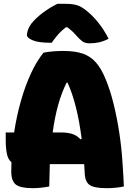

<svg xmlns="http://www.w3.org/2000/svg" viewBox="-20 -977 690 1006"><path d="M238 0Q217 4 195 6.5Q173 9 152 9Q87 9 63 -10Q39 -29 39 -78Q39 -103 40 -127Q23 -140 16.5 -169.5Q10 -199 10 -243V-283H54Q67 -369 89.5 -448Q112 -527 142 -592Q172 -657 208 -701Q234 -706 259 -708Q284 -710 312 -710Q372 -710 412.5 -696.5Q453 -683 482 -650.5Q511 -618 534 -561Q558 -503 575.5 -431.5Q593 -360 605 -281.5Q617 -203 622 -123Q625 -80 626.5 -53Q628 -26 629 0Q612 4 587.5 6.5Q563 9 540 9Q474 9 450 -7.5Q426 -24 424 -67Q423 -93 421 -117H241Q239 -62 238 0ZM301 -283Q331 -283 356 -276Q381 -269 402 -247L408 -249Q396 -343 377.5 -416Q359 -489 334 -544H329Q303 -492 285 -428Q267 -364 256 -283ZM281 -957H322Q357 -957 381 -950.5Q405 -944 433 -921Q465 -896 495 -858.5Q525 -821 549 -774Q524 -761 500 -755.5Q476 -750 450 -750Q425 -750 411.5 -760.5Q398 -771 387 -783Q377 -795 365 -807Q353 -819 333 -834H325Q296 -811 279 -790Q262 -769 251 -753H245Q181 -753 151 -766Q121 -779 121 -793Q121 -804 126.5 -820.5Q132 -837 144 -853Q167 -882 205 -910.5Q243 -939 281 -957Z"/></svg>

Font: Recursive Sn Csl St Blk
Style: Regular
Weight: 900
Version: Version 1.079;hotconv 1.0.112;makeotfexe 2.5.65598; ttfautoh